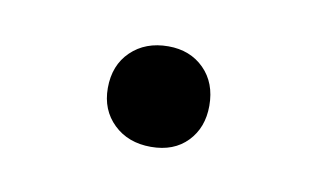

<svg xmlns="http://www.w3.org/2000/svg" viewBox="-30 -311 315 190"><g transform="rotate(10 127.5 -215.5)"><path d="M76 -215Q76 -238 90.5 -252Q105 -266 128 -266Q150 -266 164 -252Q178 -238 178 -215Q178 -193 164.5 -179Q151 -165 128 -165Q105 -165 90.5 -179Q76 -193 76 -215Z"/></g></svg>

Font: Ysabeau Infant
Style: Regular
Weight: 400
Designer: Christian Thalmann (Catharsis Fonts)
Version: Version 0.003